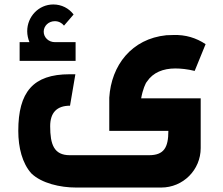

<svg xmlns="http://www.w3.org/2000/svg" viewBox="-20 -742 1002 861"><path d="M321 99H703C801 99 880 20 880 -78V-301H613C620 -341 633 -370 639 -376C666 -417 712 -435 766 -435C791 -435 820 -432 853 -424L902 -544C860 -572 812 -587 757 -585L726 -584C570 -568 479 -449 470 -304V-155H735C735 -80 715 -46 648 -46H293C222 -46 205 -94 205 -176C205 -237 235 -268 294 -268L318 -409H292C128 -409 62 -329 62 -155C62 -80 80 -9 121 36C167 80 250 99 321 99ZM68 -469H319V-553H226C198 -553 176 -574 176 -600C176 -626 198 -647 226 -647C243 -647 258 -639 267 -627L310 -677C289 -705 256 -722 219 -722C154 -722 102 -668 102 -602C102 -585 106 -568 112 -553H68Z"/></svg>

Font: All Genders v4
Style: Bold
Weight: 700
Designer: Rassam Alawdi
Foundry: Rassam Art
Version: Version 3.100;FEAKit 1.0